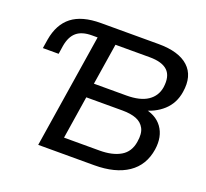

<svg xmlns="http://www.w3.org/2000/svg" viewBox="-121 -851 1069 996"><g transform="rotate(20 413.0 -352.5)"><path d="M184 0 283 -629H252Q197 -629 167.5 -604Q138 -579 129 -526L122 -480H35L43 -530Q58 -618 114 -661.5Q170 -705 274 -705H592Q704 -705 757.5 -656Q811 -607 796 -515Q786 -450 740.5 -408.5Q695 -367 625 -352L627 -367Q702 -357 737.5 -308Q773 -259 762 -185Q748 -94 678.5 -47Q609 0 493 0ZM297 -81H493Q564 -81 608.5 -107Q653 -133 662 -191Q670 -238 655.5 -265.5Q641 -293 610.5 -305Q580 -317 534 -317H334ZM347 -397H526Q602 -397 643.5 -425Q685 -453 693 -503Q702 -566 671.5 -595.5Q641 -625 572 -625H383Z"/></g></svg>

Font: Mulish ExtraLight SemiBold
Style: Italic
Weight: 600
Italic angle: -9°
Version: Version 3.603